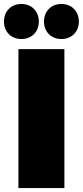

<svg xmlns="http://www.w3.org/2000/svg" viewBox="-43 -949 418 969"><path d="M65 -929C13 -929 -23 -892 -23 -840C-23 -789 13 -752 65 -752C117 -752 153 -789 153 -840C153 -892 117 -929 65 -929ZM267 -929C215 -929 179 -892 179 -840C179 -789 215 -752 267 -752C319 -752 355 -789 355 -840C355 -892 319 -929 267 -929ZM50 -701V0H282V-701Z"/></svg>

Font: Montserrat arm Black
Style: Regular
Weight: 900
Designer: Julieta Ulanovsky
Foundry: Julieta Ulanovsky
Version: Version 6.000;PS 006.000;hotconv 1.0.88;makeotf.lib2.5.64775